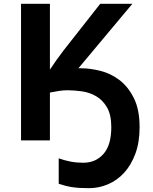

<svg xmlns="http://www.w3.org/2000/svg" viewBox="-20 -734 800 1004"><path d="M90 -714H241V-370Q258 -396 276 -421Q294 -446 313 -471L504 -714H672L390 -377H403Q451 -377 505 -363.5Q559 -350 604.5 -315.5Q650 -281 680 -221Q710 -161 710 -69Q710 10 688 69.5Q666 129 629.5 169Q593 209 545 229.5Q497 250 445 250Q391 250 356.5 244.5Q322 239 287 227V94Q318 105 349 111Q380 117 415 117Q481 117 521.5 70.5Q562 24 562 -69Q562 -134 539.5 -172.5Q517 -211 482.5 -231Q448 -251 407.5 -256.5Q367 -262 332 -262Q312 -262 288.5 -258.5Q265 -255 241 -250V0H90Z"/></svg>

Font: BC Sans
Style: Bold
Weight: 700
Designer: Monotype Design Team
Province of B.C.
Foundry: Monotype Imaging Inc.
Version: Version 2.000;GOOG;noto-source:20170915:90ef993387c0